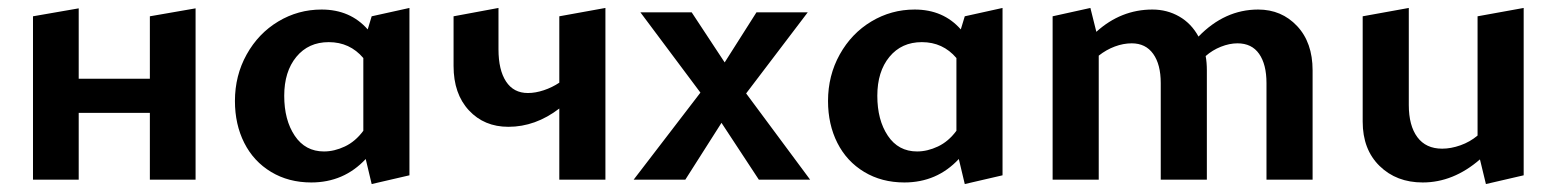

<svg xmlns="http://www.w3.org/2000/svg" viewBox="-20 -452 3916 483"><path d="M472 -431V0H357V-168H178V0H63V-411L178 -431V-254H357V-411Z M1010 -432V-11L915 11L900 -52Q845 7 763 7Q706 7 662 -19.5Q618 -46 594.5 -92.5Q571 -139 571 -198Q571 -262 600.5 -315Q630 -368 680 -398Q730 -428 789 -428Q861 -428 905 -378L915 -411ZM894 -123V-306Q860 -346 807 -346Q756 -346 725.5 -309Q695 -272 695 -211Q695 -150 721.5 -110.5Q748 -71 795 -71Q821 -71 847.5 -83.5Q874 -96 894 -123Z M1503 -432V0H1387V-179Q1327 -133 1259 -133Q1198 -133 1159.5 -174.5Q1121 -216 1121 -286V-411L1234 -432V-328Q1234 -276 1253 -247Q1272 -218 1308 -218Q1327 -218 1348 -225Q1369 -232 1387 -244V-411Z M1742 -219 1591 -421H1720L1803 -295L1883 -421H2012L1857 -217L2018 0H1889L1795 -143L1704 0H1574Z M2502 -432V-11L2407 11L2392 -52Q2337 7 2255 7Q2198 7 2154 -19.5Q2110 -46 2086.5 -92.5Q2063 -139 2063 -198Q2063 -262 2092.5 -315Q2122 -368 2172 -398Q2222 -428 2281 -428Q2353 -428 2397 -378L2407 -411ZM2386 -123V-306Q2352 -346 2299 -346Q2248 -346 2217.5 -309Q2187 -272 2187 -211Q2187 -150 2213.5 -110.5Q2240 -71 2287 -71Q2313 -71 2339.5 -83.5Q2366 -96 2386 -123Z M3282 -275V0H3166V-243Q3166 -290 3147.5 -316.5Q3129 -343 3093 -343Q3073 -343 3051.5 -334.5Q3030 -326 3013 -311Q3016 -295 3016 -275V0H2900V-243Q2900 -290 2881 -316.5Q2862 -343 2827 -343Q2806 -343 2784.5 -335Q2763 -327 2744 -312V0H2628V-411L2723 -432L2738 -372Q2800 -428 2879 -428Q2916 -428 2946.5 -410.5Q2977 -393 2995 -360Q3061 -428 3145 -428Q3204 -428 3243 -386.5Q3282 -345 3282 -275Z M3813 -432V-11L3718 11L3703 -51Q3636 7 3559 7Q3493 7 3450.5 -34.5Q3408 -76 3408 -146V-411L3524 -432V-188Q3524 -136 3545.5 -107Q3567 -78 3608 -78Q3630 -78 3654 -86.5Q3678 -95 3697 -111V-411Z"/></svg>

Font: Ysabeau Infant
Style: Bold
Weight: 700
Designer: Christian Thalmann (Catharsis Fonts)
Version: Version 0.003